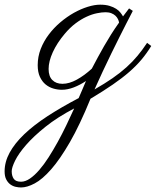

<svg xmlns="http://www.w3.org/2000/svg" viewBox="-187 -368 676 833"><path d="M186 -16.6Q160.6 0.5 133.5 11Q106.4 21.5 81.5 21.5Q63 21.5 44.4 16.1Q25.9 10.7 10.7 -1.7Q-4.4 -14.2 -13.9 -34.7Q-23.4 -55.2 -23.4 -85.4Q-23.4 -122.1 -10.3 -155.8Q2.9 -189.5 24.9 -218.5Q46.9 -247.6 75.2 -271.5Q103.5 -295.4 133.5 -312.3Q163.6 -329.1 193.4 -338.4Q223.1 -347.7 247.6 -347.7Q271.5 -347.7 288.3 -342.5Q305.2 -337.4 316.9 -329.8Q328.6 -322.3 335.4 -313.5Q342.3 -304.7 346.7 -296.9L373 -331.5L389.2 -320.8Q389.2 -320.3 381.3 -305.4Q373.5 -290.5 360.8 -265.6Q348.1 -240.7 331.3 -207.3Q314.5 -173.8 296.1 -136.2Q277.8 -98.6 259 -58.6Q240.2 -18.6 223.1 20Q267.6 -5.4 301.3 -28.8Q335 -52.2 361.6 -76.2Q388.2 -100.1 409.7 -126Q431.2 -151.9 451.2 -182.1L469.2 -168.5Q449.7 -136.7 427 -109.6Q404.3 -82.5 373.8 -55.9Q343.3 -29.3 302.5 -1.2Q261.7 26.9 205.6 60.5Q159.2 174.3 116.2 248.8Q73.2 323.2 34.9 366.7Q-3.4 410.2 -36.4 427.7Q-69.3 445.3 -95.7 445.3Q-106.4 445.3 -118.9 442.6Q-131.3 439.9 -142.1 432.1Q-152.8 424.3 -159.9 410.6Q-167 397 -167 375.5Q-167 334.5 -145.3 294.4Q-123.5 254.4 -82.3 214.8Q-41 175.3 18.8 136.2Q78.6 97.2 154.3 57.6Q163.6 36.6 171.4 17.8Q179.2 -1 186 -16.6ZM211.4 -70.3Q224.6 -95.2 237.5 -119.4Q250.5 -143.6 264.4 -167.7Q278.3 -191.9 294.2 -217.3Q310.1 -242.7 329.6 -270Q328.6 -277.3 324.7 -285.2Q320.8 -293 314 -299.6Q307.1 -306.2 296.4 -310.5Q285.6 -314.9 271 -314.9Q254.4 -314.9 233.2 -310.5Q211.9 -306.2 188.5 -295.4Q165 -284.7 140.9 -266.6Q116.7 -248.5 93.8 -221.2Q60.1 -181.2 42 -141.4Q23.9 -101.6 23.9 -68.8Q23.9 -37.1 40 -20.8Q56.2 -4.4 84 -4.4Q113.3 -4.4 146.2 -22.5Q179.2 -40.5 211.4 -70.3ZM-95.7 420.4Q-77.1 420.4 -57.1 406.7Q-37.1 393.1 -16.6 369.4Q3.9 345.7 23.9 314.5Q43.9 283.2 63.5 247.8Q83 212.4 100.8 175.3Q118.7 138.2 134.8 102.5Q62 140.6 10.5 181.9Q-41 223.1 -73.7 260.7Q-106.4 298.3 -121.3 328.6Q-136.2 358.9 -136.2 375Q-136.2 395 -127.4 407.7Q-118.7 420.4 -95.7 420.4Z"/></svg>

Font: Parisienne
Style: Regular
Weight: 400
Designer: Astigmatic (AOETI)
Foundry: Astigmatic (AOETI)
Version: Version 1.000